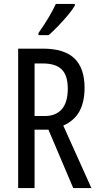

<svg xmlns="http://www.w3.org/2000/svg" viewBox="-20 -963 501 983"><path d="M199 -714Q309 -714 361 -664Q413 -614 413 -513Q413 -443 387.5 -394.5Q362 -346 304 -320L448 0H355L228 -299H157V0H73V-714ZM200 -638H157V-369H209Q266 -369 296.5 -404Q327 -439 327 -509Q327 -577 296 -607.5Q265 -638 200 -638ZM363 -934Q351 -913 327 -884.5Q303 -856 276.5 -828.5Q250 -801 229 -783H177V-794Q235 -876 266 -943H363Z"/></svg>

Font: Noto Sans Lao UI ExtCond
Style: Regular
Weight: 400
Width: 2
Designer: Monotype Design Team
Foundry: Monotype Imaging Inc.
Version: Version 2.000; ttfautohint (v1.8.4.7-5d5b)